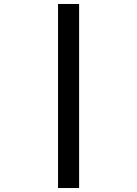

<svg xmlns="http://www.w3.org/2000/svg" viewBox="-20 -756 690 966"><path d="M272 190V-736H378V190Z"/></svg>

Font: Azeret Mono Thin
Style: Regular
Weight: 400
Version: Version 1.002